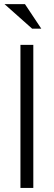

<svg xmlns="http://www.w3.org/2000/svg" viewBox="-20 -920 263 940"><path d="M80.1 0V-700.2H143.1V0ZM2 -899.9H102.1L182.1 -779.8H137.2Z"/></svg>

Font: Abel
Style: Regular
Weight: 400
Designer: Matthew Desmond
Foundry: Matthew Desmond
Version: Version 1.002